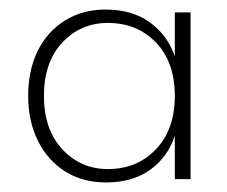

<svg xmlns="http://www.w3.org/2000/svg" viewBox="-20 -729 475 402"><path d="M39 -528Q39 -582 59 -622.5Q79 -663 116 -686Q153 -709 201 -709Q257 -709 294 -682Q331 -655 346 -611V-703H379V-354H346V-445Q332 -401 295 -374Q258 -347 202 -347Q153 -347 116.5 -370Q80 -393 59.5 -434Q39 -475 39 -528ZM72 -528Q72 -458 110.5 -416.5Q149 -375 206 -375Q267 -375 306.5 -416.5Q346 -458 346 -528Q346 -599 306.5 -640Q267 -681 206 -681Q149 -681 110.5 -640Q72 -599 72 -528Z"/></svg>

Font: Albert Sans ExtraLight
Style: Regular
Weight: 250
Designer: Andreas Rasmussen
Foundry: a.Foundry
Version: Version 1.025